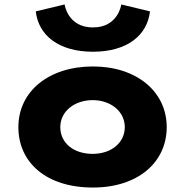

<svg xmlns="http://www.w3.org/2000/svg" viewBox="-20 -826 830 861"><path d="M523.9 -806C523.9 -806 510.6 -703 396.8 -703C283.1 -703 269.8 -806 269.8 -806L140.4 -775C152.4 -668 242.4 -594 396.8 -594C550.6 -594 640.6 -668 652.6 -775ZM62.4 -256C62.4 -416 198.4 -528 396.8 -528C591.6 -528 727.6 -416 727.6 -256C727.6 -98 598.6 15 396.8 15C186.4 15 62.4 -98 62.4 -256ZM250.4 -256C250.4 -186 308.5 -136 395.6 -136C479.1 -136 539.6 -186 539.6 -256C539.6 -327 475.5 -377 395.6 -377C314.5 -377 250.4 -327 250.4 -256Z"/></svg>

Font: Hussar
Style: BdSuprExt
Weight: 700
Foundry: Cannot Into Space Fonts
Version: Version 2.00